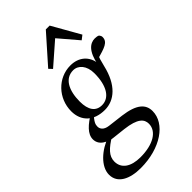

<svg xmlns="http://www.w3.org/2000/svg" viewBox="-338 -823 1143 1143"><g transform="rotate(-45 233.5 -251.0)"><path d="M119 241C286 241 409 155 409 50C409 -7 369 -45 261 -59L163 -71C122 -76 111 -99 111 -116C111 -134 115 -150 156 -193L144 -208V-203C79 -164 38 -127 38 -82C38 -58 50 -27 98 -11V-8C111 -5 122 -3 133 -2L213 7C316 19 340 51 340 88C340 152 270 194 164 194C83 194 35 160 35 102C35 56 68 24 134 -16L114 -28C32 0 -43 66 -43 135C-43 207 27 241 119 241ZM213 -155C293 -155 364 -214 394 -343C402 -377 409 -401 420 -425L397 -398C470 -419 510 -429 510 -472C510 -480 506 -487 501 -493C494 -497 484 -499 471 -499C431 -499 391 -469 374 -375L381 -376C374 -447 324 -488 254 -488C150 -488 65 -400 65 -291C65 -209 119 -155 213 -155ZM221 -187C169 -187 142 -225 142 -296C142 -389 176 -456 246 -456C288 -456 323 -418 323 -354C323 -248 283 -187 221 -187ZM408 -546 435 -567 335 -743H303L147 -567L167 -546L332 -690H285L408 -546Z"/></g></svg>

Font: Source Serif 4 Variable
Style: Italic
Weight: 400
Italic angle: -12°
Designer: Frank Grießhammer
Foundry: Adobe Systems Incorporated
Version: Version 4.004;hotconv 1.0.116;makeotfexe 2.5.65601